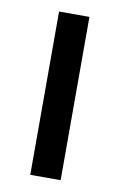

<svg xmlns="http://www.w3.org/2000/svg" viewBox="-65 -539 360 579"><g transform="rotate(10 115.0 -250.0)"><path d="M69 -500H162V0H69Z"/></g></svg>

Font: Cairo SemiBold
Style: Regular
Weight: 600
Designer: Mohamed Gaber, the designers of Titillium
Foundry: Kief Type Foundry
Version: Version 2.009; ttfautohint (v1.5.33-1714) -l 8 -r 50 -G 200 